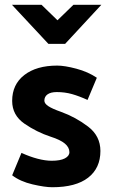

<svg xmlns="http://www.w3.org/2000/svg" viewBox="-20 -773 472 805"><path d="M30 -753H154L221 -688L288 -753H405L253 -589H183ZM347 -354Q312 -370 282 -378.5Q252 -387 218 -387Q193 -387 179.5 -377.5Q166 -368 166 -351Q166 -339 182.5 -328Q199 -317 236 -304Q297 -282 349 -242.5Q401 -203 401 -140Q401 -68 349.5 -28Q298 12 199 12Q168 12 116.5 0Q65 -12 31 -38L70 -132Q105 -116 137.5 -107.5Q170 -99 197 -99Q233 -99 252 -109Q271 -119 271 -135Q271 -155 252 -171Q233 -187 192 -200Q134 -219 82.5 -254.5Q31 -290 31 -350Q31 -419 82 -458.5Q133 -498 220 -498Q251 -498 300 -485Q349 -472 386 -447Z"/></svg>

Font: Palanquin Dark
Style: Regular
Weight: 400
Designer: Pria Ravichandran
Version: Version 1.000